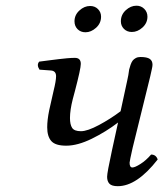

<svg xmlns="http://www.w3.org/2000/svg" viewBox="-20 -637 568 667"><path d="M293 -616.2Q309.6 -616.2 320.3 -605.5Q331.1 -594.7 331.1 -579.1Q331.1 -556.2 313.7 -540.5Q296.4 -524.9 276.9 -524.9Q260.3 -524.9 249.5 -535.6Q238.8 -546.4 238.8 -563Q238.8 -585 255.9 -600.6Q272.9 -616.2 293 -616.2ZM454.1 -617.2Q470.2 -617.2 481.2 -606.2Q492.2 -595.2 492.2 -579.1Q492.2 -557.1 475.1 -541.5Q458 -525.9 438 -525.9Q421.4 -525.9 410.6 -536.6Q399.9 -547.4 399.9 -563Q399.9 -585.9 417 -601.6Q434.1 -617.2 454.1 -617.2ZM240.2 -320.3 232.9 -293Q223.1 -254.4 223.1 -227.1Q223.1 -204.1 230.7 -192.6Q238.3 -181.2 261.2 -181.2Q283.7 -181.2 323.7 -202.6Q363.8 -224.1 398.9 -250.5L421.9 -356.9Q423.3 -363.8 425.8 -376L428.7 -395.5Q430.2 -402.3 433.6 -411.9Q437 -421.4 440.9 -426.5Q444.8 -431.6 451.7 -435.3Q458.5 -439 467.8 -439Q490.7 -439 500.2 -432.4Q509.8 -425.8 509.8 -412.1Q509.8 -406.7 507.3 -396L502 -372.1Q498.5 -358.9 497.1 -352.1L440.9 -124Q430.2 -76.7 430.2 -71.8Q430.2 -55.2 439.9 -55.2Q448.7 -55.2 468 -67.4Q487.3 -79.6 504.9 -100.1Q522 -100.1 527.8 -83Q455.6 9.8 389.2 9.8Q368.2 9.8 360.1 1.2Q352.1 -7.3 352.1 -22.9Q352.1 -37.1 369.1 -115.2L390.1 -211.4Q348.1 -179.2 298.8 -155Q249.5 -130.9 210 -130.9Q172.4 -130.9 158.2 -147Q144 -163.1 144 -194.8Q144 -220.2 150.9 -253.9L166 -320.8Q174.8 -356.4 174.8 -372.1Q174.8 -390.6 157.2 -392.1L117.2 -395Q106.4 -411.6 116.2 -422.9L149.4 -427.2L184.6 -431.6Q196.8 -433.1 212.9 -434.6Q229 -436 240.2 -436Q260.7 -436 260.7 -415Q260.7 -398.4 240.2 -320.3Z"/></svg>

Font: Linux Libertine G
Style: Italic
Weight: 400
Italic angle: -12°
Designer: Philipp H. Poll
Foundry: Philipp H. Poll
Version: Version 5.1.3